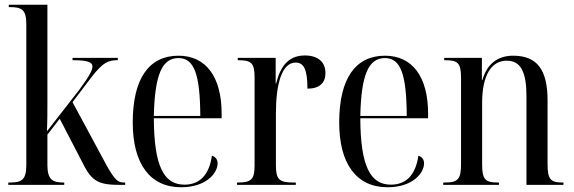

<svg xmlns="http://www.w3.org/2000/svg" viewBox="-20 -780 2421 810"><path d="M15 0H251V-10H248C202 -10 180 -22 180 -84V-212L232 -279L330 -90C369 -11 400 0 491 0H508V-10H503C479 -10 466 -18 431 -80L286 -349L367 -456C415 -517 436 -526 477 -526V-536H286V-526C347 -526 370 -519 370 -499C370 -484 357 -459 315 -402L178 -226C180 -265 180 -315 180 -352V-760H17V-750H22C72 -750 91 -739 91 -678V-83C91 -22 72 -10 22 -10H15Z M744 10C849 10 898 -49 898 -91C898 -107 889 -119 874 -123C862 -40 821 -1 758 -1C671 -1 630 -79 629 -281H915V-301C915 -457 848 -545 733 -545C610 -545 540 -451 540 -263C540 -90 612 10 744 10ZM825 -291H629C633 -466 664 -535 733 -535C800 -535 824 -465 825 -291Z M980 0H1228V-10H1216C1157 -10 1144 -24 1144 -84V-302C1144 -425 1169 -516 1227 -516C1261 -516 1277 -489 1277 -406C1329 -406 1353 -431 1353 -472C1353 -517 1323 -546 1266 -546C1192 -546 1161 -493 1145 -428H1143V-536H983V-526H986C1041 -526 1054 -513 1054 -454V-83C1054 -24 1041 -10 984 -10H980Z M1615 10C1720 10 1769 -49 1769 -91C1769 -107 1760 -119 1745 -123C1733 -40 1692 -1 1629 -1C1542 -1 1501 -79 1500 -281H1786V-301C1786 -457 1719 -545 1604 -545C1481 -545 1411 -451 1411 -263C1411 -90 1483 10 1615 10ZM1696 -291H1500C1504 -466 1535 -535 1604 -535C1671 -535 1695 -465 1696 -291Z M1850 0H2085V-10H2080C2026 -10 2014 -24 2014 -87V-346C2014 -461 2052 -524 2118 -524C2179 -524 2201 -472 2201 -374V0H2357V-10H2353C2302 -10 2290 -24 2290 -89V-357C2290 -488 2244 -545 2145 -545C2082 -545 2035 -513 2015 -442H2013V-536H1854V-526H1859C1913 -526 1925 -513 1925 -450V-89C1925 -24 1912 -10 1857 -10H1850Z"/></svg>

Font: Noto Serif Display Condensed
Style: Regular
Weight: 400
Width: 3
Designer: Monotype Design Team
Foundry: Monotype Imaging Inc.
Version: Version 2.009